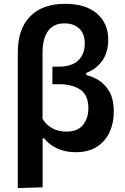

<svg xmlns="http://www.w3.org/2000/svg" viewBox="-20 -766 640 982"><path d="M71 196V-498.5Q71 -617.5 134 -682Q197 -746.5 313 -746.5Q418 -746.5 475.8 -696.5Q533.5 -646.5 533.5 -564Q533.5 -497 501.8 -453.8Q470 -410.5 421.5 -393.5V-382Q449.5 -376 482.5 -356.8Q515.5 -337.5 538.8 -298.5Q562 -259.5 562 -194Q562 -137.5 540.5 -90.5Q519 -43.5 475.8 -15.5Q432.5 12.5 367.5 12.5Q313 12.5 271.8 -7Q230.5 -26.5 206.5 -58H198V192ZM320 -93Q378 -93 405 -127.5Q432 -162 432 -211.5Q432 -279.5 390.8 -307.5Q349.5 -335.5 279 -335.5H248V-425H279Q347.5 -425 380.5 -457.2Q413.5 -489.5 413.5 -543Q413.5 -594.5 384.8 -620.5Q356 -646.5 310.5 -646.5Q253.5 -646.5 225.5 -607.2Q197.5 -568 197.5 -495.5V-158.5Q216 -127.5 246.8 -110.2Q277.5 -93 320 -93Z"/></svg>

Font: Commissioner SemiBold
Style: Regular
Weight: 600
Designer: Kostas Bartsokas
Foundry: Kostas Bartsokas
Version: Version 1.000; ttfautohint (v1.8.3)